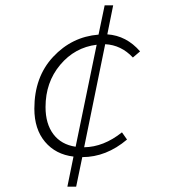

<svg xmlns="http://www.w3.org/2000/svg" viewBox="-20 -672 640 721"><path d="M151 -270Q151 -207 180.5 -168Q210 -129 264 -121L343 -504Q261 -494 206 -428.5Q151 -363 151 -270ZM233 29 256 -84Q189 -92 149 -139.5Q109 -187 109 -264Q109 -383 179.5 -458.5Q250 -534 350 -542L373 -652H405L383 -543Q455 -538 506 -479L479 -456Q435 -503 375 -506L296 -119Q369 -120 438 -175L457 -148Q379 -82 289 -82L266 29Z"/></svg>

Font: TypoPRO Source Code Pro
Style: Italic
Weight: 300
Italic angle: -11°
Monospace: yes
Designer: Paul D. Hunt, Teo Tuominen
Foundry: Adobe Systems Incorporated
Version: Version 1.030;PS 1.0;hotconv 1.0.84;makeotf.lib2.5.63406